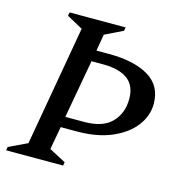

<svg xmlns="http://www.w3.org/2000/svg" viewBox="-99 -754 821 847"><g transform="rotate(15 311.0 -330.0)"><path d="M372 -660 369 -644 287 -604 274 -528H331Q446 -528 512.5 -488.5Q579 -449 579 -366Q579 -312 544 -265.5Q509 -219 442.5 -190Q376 -161 282 -161H209L190 -56L266 -16L263 0H3L6 -16L90 -56L186 -604L113 -644L116 -660ZM319 -477H265L217 -210H303Q388 -210 428.5 -252Q469 -294 469 -359Q469 -420 430 -448.5Q391 -477 319 -477Z"/></g></svg>

Font: Spectral Medium
Style: Italic
Weight: 500
Italic angle: -10°
Designer: Jean-Baptiste Levee
Foundry: Production Type
Version: Version 2.001